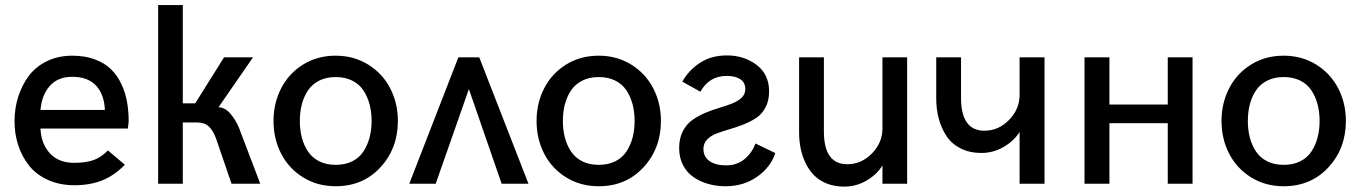

<svg xmlns="http://www.w3.org/2000/svg" viewBox="-20 -709 5250 741"><path d="M267.1 5.9Q210.9 5.9 166 -14.2Q121.1 -34.2 93.3 -68.6Q65.4 -103 50.8 -147Q36.1 -190.9 36.1 -241.2Q36.1 -290.5 50.3 -335.4Q64.5 -380.4 91.1 -416Q117.7 -451.7 161.1 -472.9Q204.6 -494.1 258.8 -494.1Q307.6 -494.1 345.7 -480Q383.8 -465.8 408.2 -442.1Q432.6 -418.5 448.2 -385Q463.9 -351.6 470.2 -316.2Q476.6 -280.8 476.6 -239.7L473.6 -212.9H136.2Q138.7 -154.3 172.4 -117.4Q206.1 -80.6 266.1 -80.6Q310.1 -80.6 340.1 -90.8Q370.1 -101.1 396.5 -128.4L461.9 -73.2Q420.9 -31.2 374.3 -12.7Q327.6 5.9 267.1 5.9ZM136.2 -284.7H384.8Q382.3 -344.7 350.6 -378.7Q318.8 -412.6 258.8 -412.6Q203.1 -412.6 172.1 -377.2Q141.1 -341.8 136.2 -284.7Z M590.3 0V-689.5H685.5V-310.1H733.4L844.7 -487.8H956.5L823.2 -294.9Q847.7 -294.9 868.7 -270.8Q889.6 -246.6 901.9 -216.8L984.4 0H873.5L814 -173.8Q802.7 -205.1 786.1 -220.7Q769.5 -236.3 741.7 -236.3H685.5V0Z M1275.4 9.8Q1205.1 9.8 1149.9 -24.4Q1094.7 -58.6 1065.2 -115.7Q1035.6 -172.9 1035.6 -242.2Q1035.6 -311 1065.2 -368.4Q1094.7 -425.8 1149.9 -460Q1205.1 -494.1 1275.4 -494.1Q1345.2 -494.1 1400.6 -460Q1456.1 -425.8 1485.8 -368.4Q1515.6 -311 1515.6 -242.2Q1515.6 -136.2 1448.2 -63.2Q1380.9 9.8 1275.4 9.8ZM1275.4 -72.8Q1312 -72.8 1339.4 -86.4Q1366.7 -100.1 1382.6 -124.3Q1398.4 -148.4 1406.2 -178Q1414.1 -207.5 1414.1 -242.2Q1414.1 -276.9 1406.2 -306.4Q1398.4 -335.9 1382.6 -360.1Q1366.7 -384.3 1339.4 -397.9Q1312 -411.6 1275.4 -411.6Q1239.3 -411.6 1212.2 -397.9Q1185.1 -384.3 1168.9 -360.4Q1152.8 -336.4 1145 -306.6Q1137.2 -276.9 1137.2 -242.2Q1137.2 -207.5 1145 -177.7Q1152.8 -147.9 1168.9 -124Q1185.1 -100.1 1212.2 -86.4Q1239.3 -72.8 1275.4 -72.8Z M1559.6 0 1749 -487.8H1829.6L2019.5 0H1916L1789.6 -365.2L1661.6 0Z M2290.5 9.8Q2220.2 9.8 2165 -24.4Q2109.9 -58.6 2080.3 -115.7Q2050.8 -172.9 2050.8 -242.2Q2050.8 -311 2080.3 -368.4Q2109.9 -425.8 2165 -460Q2220.2 -494.1 2290.5 -494.1Q2360.4 -494.1 2415.8 -460Q2471.2 -425.8 2501 -368.4Q2530.8 -311 2530.8 -242.2Q2530.8 -136.2 2463.4 -63.2Q2396 9.8 2290.5 9.8ZM2290.5 -72.8Q2327.1 -72.8 2354.5 -86.4Q2381.8 -100.1 2397.7 -124.3Q2413.6 -148.4 2421.4 -178Q2429.2 -207.5 2429.2 -242.2Q2429.2 -276.9 2421.4 -306.4Q2413.6 -335.9 2397.7 -360.1Q2381.8 -384.3 2354.5 -397.9Q2327.1 -411.6 2290.5 -411.6Q2254.4 -411.6 2227.3 -397.9Q2200.2 -384.3 2184.1 -360.4Q2168 -336.4 2160.2 -306.6Q2152.3 -276.9 2152.3 -242.2Q2152.3 -207.5 2160.2 -177.7Q2168 -147.9 2184.1 -124Q2200.2 -100.1 2227.3 -86.4Q2254.4 -72.8 2290.5 -72.8Z M2780.3 9.8Q2745.1 9.8 2713.9 1Q2682.6 -7.8 2657 -25.1Q2631.3 -42.5 2616.2 -71.5Q2601.1 -100.6 2601.1 -137.7Q2601.1 -174.8 2615.2 -202.4Q2629.4 -230 2651.9 -245.8Q2674.3 -261.7 2701.4 -273.2Q2728.5 -284.7 2755.9 -292.7Q2783.2 -300.8 2805.7 -309.6Q2828.1 -318.4 2842.3 -332Q2856.4 -345.7 2856.4 -364.7Q2856.4 -390.6 2837.2 -403.3Q2817.9 -416 2784.7 -416Q2716.8 -416 2683.1 -355L2613.3 -394Q2638.2 -438.5 2681.9 -466.8Q2725.6 -495.1 2785.2 -495.1Q2852.1 -495.1 2900.1 -458.5Q2948.2 -421.9 2948.2 -356.4Q2948.2 -320.3 2934.3 -294.2Q2920.4 -268.1 2897.9 -253.4Q2875.5 -238.8 2848.6 -228.3Q2821.8 -217.8 2794.7 -210Q2767.6 -202.1 2745.1 -193.6Q2722.7 -185.1 2708.7 -170.2Q2694.8 -155.3 2694.8 -134.3Q2694.8 -103.5 2718.5 -87.2Q2742.2 -70.8 2782.2 -70.8Q2824.7 -70.8 2853.8 -95.2Q2882.8 -119.6 2895.5 -155.3L2972.2 -118.2Q2954.6 -64 2902.3 -27.1Q2850.1 9.8 2780.3 9.8Z M3238.3 11.2Q3201.7 11.2 3172.1 -0.2Q3142.6 -11.7 3122.8 -31.5Q3103 -51.3 3089.6 -78.4Q3076.2 -105.5 3070.1 -135.7Q3064 -166 3064 -199.2V-487.8H3159.7V-201.7Q3159.7 -75.2 3250 -75.2Q3304.7 -75.2 3345.2 -116.9Q3385.7 -158.7 3385.7 -212.9V-487.8H3481V0H3385.7V-70.3Q3364.3 -35.6 3324.5 -12.2Q3284.7 11.2 3238.3 11.2Z M3915 0V-199.7Q3893.6 -165.5 3853.8 -142.1Q3814 -118.7 3767.6 -118.7Q3722.2 -118.7 3687.7 -136Q3653.3 -153.3 3633.3 -183.3Q3613.3 -213.4 3603.3 -250Q3593.3 -286.6 3593.3 -328.6V-487.8H3689V-331.1Q3689 -204.6 3779.3 -204.6Q3834 -204.6 3874.5 -246.3Q3915 -288.1 3915 -342.3V-487.8H4011.2V0Z M4165.5 0V-487.8H4261.7V-305.7H4486.8V-487.8H4582.5V0H4486.8V-233.4H4261.7V0Z M4934.1 9.8Q4863.8 9.8 4808.6 -24.4Q4753.4 -58.6 4723.9 -115.7Q4694.3 -172.9 4694.3 -242.2Q4694.3 -311 4723.9 -368.4Q4753.4 -425.8 4808.6 -460Q4863.8 -494.1 4934.1 -494.1Q5003.9 -494.1 5059.3 -460Q5114.7 -425.8 5144.5 -368.4Q5174.3 -311 5174.3 -242.2Q5174.3 -136.2 5106.9 -63.2Q5039.6 9.8 4934.1 9.8ZM4934.1 -72.8Q4970.7 -72.8 4998 -86.4Q5025.4 -100.1 5041.3 -124.3Q5057.1 -148.4 5064.9 -178Q5072.8 -207.5 5072.8 -242.2Q5072.8 -276.9 5064.9 -306.4Q5057.1 -335.9 5041.3 -360.1Q5025.4 -384.3 4998 -397.9Q4970.7 -411.6 4934.1 -411.6Q4897.9 -411.6 4870.8 -397.9Q4843.8 -384.3 4827.6 -360.4Q4811.5 -336.4 4803.7 -306.6Q4795.9 -276.9 4795.9 -242.2Q4795.9 -207.5 4803.7 -177.7Q4811.5 -147.9 4827.6 -124Q4843.8 -100.1 4870.8 -86.4Q4897.9 -72.8 4934.1 -72.8Z"/></svg>

Font: HK Grotesk Medium
Style: Regular
Weight: 500
Designer: Alfredo Marco Pradil and Stefan Peev
Foundry: Hanken Design Co.
Version: Version 1.045;PS 001.045;hotconv 1.0.88;makeotf.lib2.5.64775